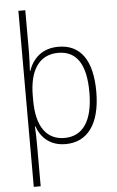

<svg xmlns="http://www.w3.org/2000/svg" viewBox="-64 -803 659 1080"><g transform="rotate(-5 265.5 -263.0)"><path d="M479 -269C479 -448 412 -539 288 -539C193 -539 142 -483 119 -417H117C119 -450 121 -496 121 -526V-760H82V234H121V-1C121 -36 120 -74 118 -104H121C142 -43 192 10 282 10C405 10 479 -86 479 -269ZM440 -269C440 -103 379 -25 279 -25C180 -25 121 -99 121 -251V-277C121 -421 177 -505 284 -505C389 -505 440 -426 440 -269Z"/></g></svg>

Font: Noto Sans Devanagari SemiCondensed ExtraLight
Style: Regular
Weight: 200
Width: 4
Designer: Jelle Bosma - Monotype Design Team
Foundry: Monotype Imaging Inc.
Version: Version 2.004